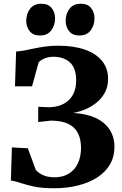

<svg xmlns="http://www.w3.org/2000/svg" viewBox="-20 -995 653 1025"><path d="M268 10Q204.5 10 162.2 1Q120 -8 91 -18Q62 -28 38 -31.5L43.5 -208L128.5 -203.5L171.5 -87Q184 -73.5 199.5 -65Q215 -56.5 233 -52.5Q251 -48.5 270 -48.5Q316.5 -48.5 348.2 -68.5Q380 -88.5 396.2 -124Q412.5 -159.5 412.5 -206Q412.5 -250 397 -282.5Q381.5 -315 345.8 -333Q310 -351 251 -351L184 -343.5V-425L240.5 -422.5Q268 -422.5 294 -430.2Q320 -438 341 -455Q362 -472 374.2 -499.2Q386.5 -526.5 386.5 -565.5Q386.5 -632 353.2 -662Q320 -692 263.5 -692Q238.5 -692 216 -682.2Q193.5 -672.5 186 -661L151 -534H60L66 -720Q88.5 -721.5 113 -726.2Q137.5 -731 164.8 -736.8Q192 -742.5 223.2 -746.8Q254.5 -751 291 -751Q374 -751 433.5 -730Q493 -709 525 -669.5Q557 -630 557 -574Q557 -533 540 -501.2Q523 -469.5 495.5 -447.2Q468 -425 435 -411.2Q402 -397.5 370.5 -392Q440 -388.5 489.5 -365.8Q539 -343 565 -303.5Q591 -264 591 -210.5Q591 -158.5 567.2 -117.5Q543.5 -76.5 499.8 -48.2Q456 -20 397.2 -5Q338.5 10 268 10ZM192.5 -805.5Q156.5 -805.5 138.2 -829Q120 -852.5 120 -883Q120 -921 140.5 -948Q161 -975 201 -975H202Q238 -975 256 -951.8Q274 -928.5 274 -897.5Q274 -860.5 253.8 -833Q233.5 -805.5 193.5 -805.5ZM402.5 -805.5Q367 -805.5 348.8 -829Q330.5 -852.5 330.5 -883Q330.5 -921 351 -948Q371.5 -975 411.5 -975H412.5Q448.5 -975 466.5 -951.8Q484.5 -928.5 484.5 -897.5Q484.5 -860.5 464.2 -833Q444 -805.5 403.5 -805.5Z"/></svg>

Font: Merriweather 36pt ExtraBold
Style: Regular
Weight: 800
Designer: Eben Sorkin
Foundry: Eben Sorkin
Version: Version 2.100